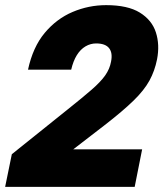

<svg xmlns="http://www.w3.org/2000/svg" viewBox="-31 -727 636 747"><path d="M15 -127 232 -301Q291 -348 326 -378.5Q361 -409 378.5 -434Q396 -459 401 -487Q408 -521 393.5 -539.5Q379 -558 343 -558Q321 -558 301.5 -546.5Q282 -535 268 -512.5Q254 -490 246 -456H78Q97 -544 143 -599Q189 -654 251.5 -680.5Q314 -707 382 -707Q466 -707 513 -678Q560 -649 575.5 -601Q591 -553 580 -496Q571 -451 550.5 -413.5Q530 -376 488.5 -335.5Q447 -295 376 -240L254 -146H522L493 0H-11Z"/></svg>

Font: Albert Sans Black
Style: Italic
Weight: 900
Italic angle: -11.25°
Designer: Andreas Rasmussen
Foundry: a.Foundry
Version: Version 1.025